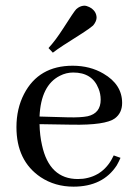

<svg xmlns="http://www.w3.org/2000/svg" viewBox="-20 -661 493 690"><path d="M243.2 -400.4Q311.5 -400.4 334 -342.8Q341.8 -324.2 341.8 -302.7Q341.8 -253.9 294.9 -243.2Q270.5 -238.3 225.6 -239.3L122.1 -242.2Q127 -354.5 195.3 -388.7Q217.8 -400.4 243.2 -400.4ZM413.1 -93.8 388.7 -102.5Q354.5 -28.3 278.3 -18.6Q268.6 -17.6 259.8 -17.6Q157.2 -17.6 130.9 -139.6Q123 -173.8 122.1 -214.8L239.3 -212.9Q358.4 -210.9 392.6 -235.4Q418.9 -254.9 418.9 -291Q418.9 -357.4 351.6 -396.5Q303.7 -424.8 241.2 -424.8Q119.1 -424.8 66.4 -323.2Q39.1 -270.5 39.1 -204.1Q39.1 -83 126 -24.4Q177.7 9.8 244.1 9.8Q349.6 9.8 399.4 -66.4Q407.2 -80.1 413.1 -93.8ZM314.5 -569.3Q326.2 -583 327.1 -596.7Q327.1 -622.1 300.8 -635.7Q291 -640.6 282.2 -640.6Q266.6 -639.6 253.9 -627.9Q246.1 -620.1 207 -558.6Q178.7 -514.6 154.3 -488.3L169.9 -471.7Q193.4 -490.2 276.4 -542Q303.7 -559.6 314.5 -569.3Z"/></svg>

Font: Abhaya Libre
Style: Regular
Weight: 400
Designer: Pushpananda Ekanayake, Sol Matas, Pathum Egodawatta
Foundry: Mooniak
Version: Version 1.050 ; ttfautohint (v1.6)